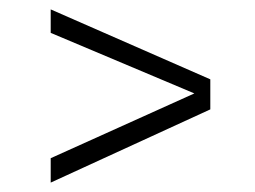

<svg xmlns="http://www.w3.org/2000/svg" viewBox="-20 -468 543 409"><path d="M88 -131 394 -269 88 -398V-448L428 -299V-235L88 -79Z"/></svg>

Font: Bellota Text Light
Style: Regular
Weight: 300
Designer: Kemie Guaida
Foundry: Kemie Guaida
Version: Version 4.001